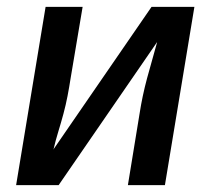

<svg xmlns="http://www.w3.org/2000/svg" viewBox="-20 -540 640 560"><path d="M27 0 113 -520H221L186 -312Q182 -286 177 -260Q172 -234 165 -208Q158 -182 150 -156Q142 -130 136 -104H135Q135 -104 135 -103.5Q135 -103 135 -103L422 -520H547L461 0H353L387 -208Q391 -234 396.5 -260Q402 -286 409 -312Q416 -338 423.5 -364Q431 -390 438 -416Q438 -416 438 -416.5Q438 -417 438 -417L151 0Z"/></svg>

Font: Iosevka SS04 SmBd Ex Obl
Style: Regular
Weight: 600
Width: 7
Italic angle: -9°
Monospace: yes
Designer: Belleve Invis
Foundry: Belleve Invis
Version: Version 19.0.0; ttfautohint (v1.8.4)